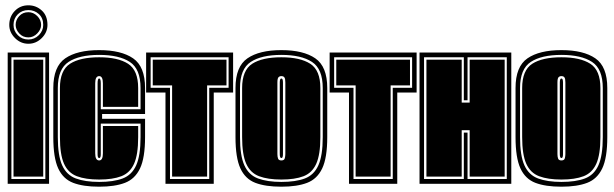

<svg xmlns="http://www.w3.org/2000/svg" viewBox="-20 -693 2317 724"><path d="M9 0V-495H165V0ZM23 -18H151V-477H23ZM31 -27V-468H143V-27ZM87 -528Q58 -528 36.5 -549.5Q15 -571 15 -599Q15 -630 35.5 -651.5Q56 -673 87 -673Q116 -673 137.5 -653.5Q159 -634 159 -599Q159 -571 137.5 -549.5Q116 -528 87 -528ZM87 -544Q110 -544 126.5 -560.5Q143 -577 143 -599Q143 -625 126.5 -640Q110 -655 87 -655Q63 -655 47 -639Q31 -623 31 -599Q31 -577 47 -560.5Q63 -544 87 -544ZM87 -552Q66 -552 52.5 -567Q39 -582 39 -599Q39 -618 52.5 -632.5Q66 -647 87 -647Q106 -647 120.5 -632.5Q135 -618 135 -599Q135 -582 120.5 -567Q106 -552 87 -552Z M354 11Q294 11 256 -3.5Q218 -18 199.5 -58Q181 -98 181 -176V-361Q181 -442 226 -473Q271 -504 354 -504Q437 -504 482 -473Q527 -442 527 -361V-263H365V-245H527V-176Q527 -98 508 -58Q489 -18 451 -3.5Q413 11 354 11ZM354 -7Q408 -7 442.5 -20Q477 -33 493.5 -69.5Q510 -106 510 -176V-227H360V-111Q360 -97 354 -97Q348 -97 348 -111V-379Q348 -397 354 -397Q360 -397 360 -379V-281H510V-361Q510 -433 469.5 -459.5Q429 -486 354 -486Q279 -486 238.5 -459.5Q198 -433 198 -361V-176Q198 -106 214.5 -69.5Q231 -33 266 -20Q301 -7 354 -7ZM354 -16Q303 -16 270 -28.5Q237 -41 221.5 -75.5Q206 -110 206 -176V-361Q206 -428 244 -452.5Q282 -477 354 -477Q425 -477 463 -452.5Q501 -428 501 -361V-290H368V-379Q368 -406 354 -406Q339 -406 339 -379V-115Q339 -88 354 -88Q368 -88 368 -115V-218H501V-176Q501 -110 485.5 -75.5Q470 -41 437.5 -28.5Q405 -16 354 -16Z M604 0V-344H531V-495H859V-344H786V0ZM621 -18H769V-362H842V-477H548V-362H621ZM629 -27V-371H556V-468H834V-371H761V-27Z M1041 11Q981 11 943 -3.5Q905 -18 886.5 -58Q868 -98 868 -176V-361Q868 -442 913 -473Q958 -504 1041 -504Q1124 -504 1169 -473Q1214 -442 1214 -361V-176Q1214 -98 1195 -58Q1176 -18 1138 -3.5Q1100 11 1041 11ZM1041 -7Q1095 -7 1129.5 -20Q1164 -33 1180.5 -69.5Q1197 -106 1197 -176V-361Q1197 -433 1156.5 -459.5Q1116 -486 1041 -486Q966 -486 925.5 -459.5Q885 -433 885 -361V-176Q885 -106 901.5 -69.5Q918 -33 953 -20Q988 -7 1041 -7ZM1041 -16Q990 -16 957 -28.5Q924 -41 908.5 -75.5Q893 -110 893 -176V-361Q893 -428 931 -452.5Q969 -477 1041 -477Q1112 -477 1150 -452.5Q1188 -428 1188 -361V-176Q1188 -110 1172.5 -75.5Q1157 -41 1124.5 -28.5Q1092 -16 1041 -16ZM1041 -88Q1052 -88 1054 -96.5Q1056 -105 1056 -112V-382Q1056 -396 1052.5 -401Q1049 -406 1041 -406Q1034 -406 1030 -401.5Q1026 -397 1026 -382V-112Q1026 -102 1028.5 -95Q1031 -88 1041 -88ZM1041 -97Q1035 -97 1035 -112V-382Q1035 -397 1041 -397Q1047 -397 1047 -382V-112Q1047 -97 1041 -97Z M1296 0V-344H1223V-495H1551V-344H1478V0ZM1313 -18H1461V-362H1534V-477H1240V-362H1313ZM1321 -27V-371H1248V-468H1526V-371H1453V-27Z M1562 0V-495H1908V0ZM1579 -18H1729V-193H1743V-18H1891V-477H1743V-315H1729V-477H1579ZM1588 -27V-468H1721V-306H1751V-468H1883V-27H1751V-202H1721V-27Z M2097 11Q2037 11 1999 -3.5Q1961 -18 1942.5 -58Q1924 -98 1924 -176V-361Q1924 -442 1969 -473Q2014 -504 2097 -504Q2180 -504 2225 -473Q2270 -442 2270 -361V-176Q2270 -98 2251 -58Q2232 -18 2194 -3.5Q2156 11 2097 11ZM2097 -7Q2151 -7 2185.5 -20Q2220 -33 2236.5 -69.5Q2253 -106 2253 -176V-361Q2253 -433 2212.5 -459.5Q2172 -486 2097 -486Q2022 -486 1981.5 -459.5Q1941 -433 1941 -361V-176Q1941 -106 1957.5 -69.5Q1974 -33 2009 -20Q2044 -7 2097 -7ZM2097 -16Q2046 -16 2013 -28.5Q1980 -41 1964.5 -75.5Q1949 -110 1949 -176V-361Q1949 -428 1987 -452.5Q2025 -477 2097 -477Q2168 -477 2206 -452.5Q2244 -428 2244 -361V-176Q2244 -110 2228.5 -75.5Q2213 -41 2180.5 -28.5Q2148 -16 2097 -16ZM2097 -88Q2108 -88 2110 -96.5Q2112 -105 2112 -112V-382Q2112 -396 2108.5 -401Q2105 -406 2097 -406Q2090 -406 2086 -401.5Q2082 -397 2082 -382V-112Q2082 -102 2084.5 -95Q2087 -88 2097 -88ZM2097 -97Q2091 -97 2091 -112V-382Q2091 -397 2097 -397Q2103 -397 2103 -382V-112Q2103 -97 2097 -97Z"/></svg>

Font: Alumni Sans Collegiate One
Style: Regular
Weight: 400
Designer: Robert E. Leuschke
Foundry: Robert E. Leuschke
Version: Version 1.100